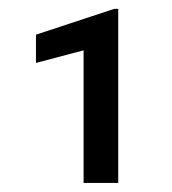

<svg xmlns="http://www.w3.org/2000/svg" viewBox="-20 -734 380 425"><path d="M241.7 -329.1H165V-622.6L59.6 -594.7V-657.2L232.9 -714.4H241.7Z"/></svg>

Font: RobotoDraft
Style: Regular
Weight: 400
Designer: Google
Foundry: Google
Version: Version 2.000988-w1; 2014